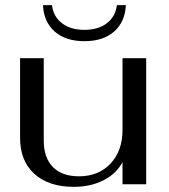

<svg xmlns="http://www.w3.org/2000/svg" viewBox="-20 -716 657 746"><path d="M58 -180V-490H150V-170Q150 -103 185.5 -67Q221 -31 287 -31Q363 -31 409.5 -80.5Q456 -130 456 -211V-490H548V0H456V-86Q432 -41 382 -15.5Q332 10 267 10Q169 10 113.5 -40.5Q58 -91 58 -180ZM147 -696H182Q187 -652 220.5 -626Q254 -600 308 -600Q362 -600 395.5 -626Q429 -652 434 -696H469Q466 -631 423.5 -593.5Q381 -556 308 -556Q235 -556 192.5 -593.5Q150 -631 147 -696Z"/></svg>

Font: Fahkwang
Style: Regular
Weight: 400
Version: Version 1.000; ttfautohint (v1.6)